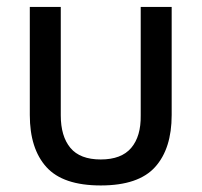

<svg xmlns="http://www.w3.org/2000/svg" viewBox="-20 -534 591 563"><path d="M275.4 9.8Q386.2 9.8 434.8 -44.2Q483.4 -98.1 483.4 -196.8V-513.7H392.6V-195.8Q393.6 -134.3 364.7 -100.3Q335.9 -66.4 275.4 -66.4Q214.8 -66.4 186.5 -100.3Q158.2 -134.3 158.2 -195.8V-513.7H67.4V-196.8Q67.4 -98.1 116 -44.2Q164.6 9.8 275.4 9.8Z"/></svg>

Font: Roboto Flex
Style: Regular
Weight: 400
Designer: Berlow after Robertson
Foundry: Google
Version: Version 3.200;gftools[0.9.32]